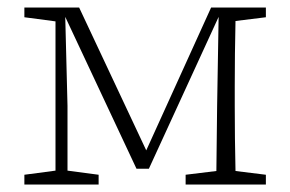

<svg xmlns="http://www.w3.org/2000/svg" viewBox="-20 -492 774 512"><path d="M45 0V-26L128 -37V-435L45 -446V-472H191L370 -91L543 -472H689V-446L608 -436Q607 -398 606.5 -348.5Q606 -299 606 -262V-210Q606 -173 606.5 -123.5Q607 -74 608 -36L689 -26V0H475V-26L557 -36L559 -210L563 -447L377 -42H344L154 -447L160 -210V-37L243 -26V0Z"/></svg>

Font: Source Serif Pro Light
Style: Regular
Weight: 300
Designer: Frank Grießhammer
Foundry: Adobe Systems Incorporated
Version: Version 3.001;hotconv 1.0.111;makeotfexe 2.5.65597